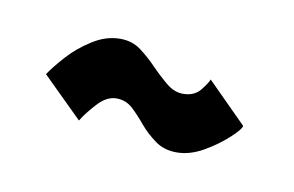

<svg xmlns="http://www.w3.org/2000/svg" viewBox="-30 -432 265 173"><g transform="rotate(10 103.0 -346.0)"><path d="M137.5 -300Q149.5 -300 161.8 -307Q174 -314 183.2 -322.5Q192.5 -331 192.5 -334L156.5 -370Q155.5 -367 150 -360Q144.5 -353 134 -353Q126 -353 118.8 -359Q111.5 -365 104.2 -372.5Q97 -380 89 -386Q81 -392 70 -392Q57 -392 44.8 -384.2Q32.5 -376.5 23.5 -366.5Q14.5 -356.5 9.5 -349L46 -313Q50.5 -320.5 58.8 -329.5Q67 -338.5 76 -338.5Q84.5 -338.5 90.8 -332.8Q97 -327 103.2 -319.5Q109.5 -312 117.8 -306Q126 -300 137.5 -300Z"/></g></svg>

Font: Anybody UltraCondensed
Style: Regular
Weight: 400
Width: 1
Version: Version 1.113;gftools[0.9.25]